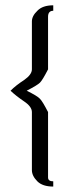

<svg xmlns="http://www.w3.org/2000/svg" viewBox="-20 -640 240 720"><path d="M179.7 -620.1Q179.7 -620.1 179.7 -610.4Q179.7 -599.6 179.7 -599.6Q160.2 -599.6 160.2 -577.1Q160.2 -553.7 160.2 -540Q160.2 -486.3 160.2 -379.9Q139.6 -339.8 129.9 -330.1Q120.1 -320.3 80.1 -299.8Q120.1 -280.3 129.9 -269.5Q139.6 -259.8 160.2 -219.7Q160.2 -146.5 160.2 0Q160.2 11.7 160.2 25.4Q160.2 40 179.7 40Q179.7 59.6 179.7 49.8Q179.7 40 179.7 59.6Q139.6 59.6 120.1 40Q99.6 19.5 99.6 -2Q99.6 -74.2 99.6 -219.7Q99.6 -240.2 70.3 -259.8Q40 -280.3 19.5 -299.8Q40 -320.3 70.3 -339.8Q99.6 -360.4 99.6 -379.9Q99.6 -440.4 99.6 -559.6Q99.6 -580.1 120.1 -599.6Q139.6 -620.1 179.7 -620.1Z"/></svg>

Font: Moonwalk
Style: Regular
Weight: 400
Designer: BarCoded
Foundry: BarCoded
Version: Version 1.0